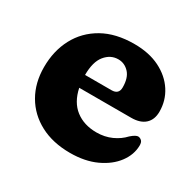

<svg xmlns="http://www.w3.org/2000/svg" viewBox="-117 -622 782 766"><g transform="rotate(30 274.0 -239.5)"><path d="M518 -307.5Q518 -270.5 495.8 -250.2Q473.5 -230 432.5 -230H193Q205.5 -170 244.5 -140Q283.5 -110 341 -110Q378.5 -110 410 -124.2Q441.5 -138.5 462.5 -161.5Q484 -180.5 495.5 -179.5Q504 -178.5 510.5 -172.2Q517 -166 517 -151Q516.5 -108.5 488.5 -71Q460.5 -33.5 409.8 -10Q359 13.5 290.5 13.5Q211 13.5 152.5 -17.5Q94 -48.5 62 -103.8Q30 -159 30 -231.5Q30 -306.5 61.2 -365.2Q92.5 -424 152 -457.8Q211.5 -491.5 297 -491.5Q365 -491.5 414.5 -466.8Q464 -442 491 -400.2Q518 -358.5 518 -307.5ZM272 -406.5Q236.5 -406.5 212 -376.5Q187.5 -346.5 187.5 -286H309.5Q342.5 -286 342.5 -318Q342.5 -362 321.8 -384.2Q301 -406.5 272 -406.5Z"/></g></svg>

Font: Fraunces 9pt S100
Style: Bold
Weight: 700
Version: Version 1.000; ttfautohint (v1.8.3)